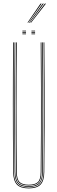

<svg xmlns="http://www.w3.org/2000/svg" viewBox="-20 -1034 317 1059"><path d="M138.5 5Q93.2 5 73.2 -16Q53.2 -37 52.8 -85Q51.8 -192.5 51.4 -284.6Q51 -376.8 51 -461Q51 -545.2 51.4 -628.2Q51.8 -711.2 52.5 -800H56.5Q55.8 -719.5 55.4 -625.5Q55 -531.5 55 -434.9Q55 -338.2 55.4 -248.5Q55.8 -158.8 56.5 -86.8Q57 -39.2 76 -19.1Q95 1 138.5 1Q182 1 201.1 -19.1Q220.2 -39.2 220.5 -86.8Q221.2 -158.2 221.6 -244.6Q222 -331 222 -425.2Q222 -519.5 221.6 -615Q221.2 -710.5 220.5 -800H224.5Q225.5 -684.5 225.9 -571.8Q226.2 -459 226 -339.8Q225.8 -220.5 224.2 -85Q223.8 -37 203.9 -16Q184 5 138.5 5ZM138.5 -3Q96.8 -3 78.9 -21.9Q61 -40.8 60.5 -86.5Q59.8 -158.2 59.4 -244.6Q59 -331 59 -425.2Q59 -519.5 59.4 -615Q59.8 -710.5 60.5 -800H64.5Q63.8 -719.5 63.4 -625.5Q63 -531.5 63 -434.9Q63 -338.2 63.4 -248.4Q63.8 -158.5 64.5 -86Q65 -41 82.5 -24Q100 -7 138.5 -7Q177.2 -7 194.8 -24Q212.2 -41 212.5 -86Q213.2 -157.8 213.6 -244.4Q214 -331 214 -425.2Q214 -519.5 213.6 -615Q213.2 -710.5 212.5 -800H216.5Q217.2 -719.5 217.6 -625.5Q218 -531.5 218 -435Q218 -338.5 217.6 -248.8Q217.2 -159 216.5 -86.5Q216.2 -40.8 198.2 -21.9Q180.2 -3 138.5 -3ZM138.5 -11Q102.5 -11 85.8 -26.4Q69 -41.8 68.5 -85.5Q67.8 -181.5 67.2 -301.8Q66.8 -422 67.1 -550.6Q67.5 -679.2 68.5 -800H72.5Q71.8 -719.5 71.4 -625.6Q71 -531.8 71 -435.2Q71 -338.8 71.4 -248.6Q71.8 -158.5 72.5 -85.2Q73 -43.5 88.8 -29.2Q104.5 -15 138.5 -15Q172.8 -15 188.5 -29.2Q204.2 -43.5 204.5 -85.2Q205.5 -181.2 205.9 -301.5Q206.2 -421.8 206 -550.4Q205.8 -679 204.5 -800H208.5Q209.2 -719.5 209.6 -625.5Q210 -531.5 210 -434.9Q210 -338.2 209.6 -248.2Q209.2 -158.2 208.5 -85.5Q208.2 -41.8 191.4 -26.4Q174.5 -11 138.5 -11ZM153.5 -861V-865H173.5V-861ZM103.5 -861V-865H123.5V-861ZM103.5 -853V-857H123.5V-853ZM153.5 -853V-857H173.5V-853ZM103.5 -845V-849H123.5V-845ZM153.5 -845V-849H173.5V-845ZM131.5 -909 203.5 -1014H209.5L135.5 -909ZM147.5 -909 227.5 -1014H233.5L151.5 -909ZM139.5 -909 215.5 -1014H221.5L143.5 -909Z"/></svg>

Font: Big Shoulders Inline Display Thin
Style: Regular
Weight: 100
Designer: Patric King
Foundry: XO Type Co
Version: Version 1.000